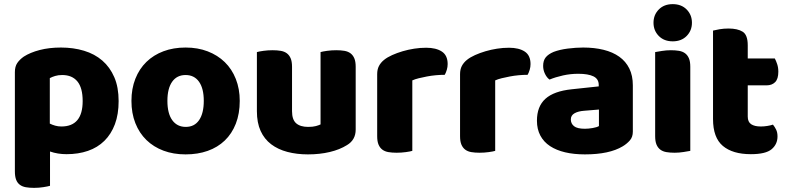

<svg xmlns="http://www.w3.org/2000/svg" viewBox="-20 -731 3816 929"><path d="M275 -501Q335 -501 386.5 -485.5Q438 -470 475 -438Q512 -406 533 -357.5Q554 -309 554 -242Q554 -178 536 -130Q518 -82 485 -49.5Q452 -17 405.5 -1Q359 15 302 15Q259 15 222 2V168Q212 171 190 174.5Q168 178 145 178Q123 178 105.5 175Q88 172 76 163Q64 154 58 138.5Q52 123 52 98V-382Q52 -409 63.5 -426Q75 -443 95 -457Q126 -477 172 -489Q218 -501 275 -501ZM277 -119Q380 -119 380 -242Q380 -306 354.5 -337Q329 -368 281 -368Q262 -368 247 -363.5Q232 -359 221 -353V-133Q233 -127 247 -123Q261 -119 277 -119Z M1140 -243Q1140 -181 1121 -132.5Q1102 -84 1067.5 -51Q1033 -18 985 -1Q937 16 878 16Q819 16 771 -2Q723 -20 688.5 -53.5Q654 -87 635 -135Q616 -183 616 -243Q616 -302 635 -350Q654 -398 688.5 -431.5Q723 -465 771 -483Q819 -501 878 -501Q937 -501 985 -482.5Q1033 -464 1067.5 -430.5Q1102 -397 1121 -349Q1140 -301 1140 -243ZM790 -243Q790 -182 813.5 -149.5Q837 -117 879 -117Q921 -117 943.5 -150Q966 -183 966 -243Q966 -303 943 -335.5Q920 -368 878 -368Q836 -368 813 -335.5Q790 -303 790 -243Z M1223 -479Q1233 -482 1254.5 -485Q1276 -488 1299 -488Q1321 -488 1338.5 -485Q1356 -482 1368 -473Q1380 -464 1386.5 -448.5Q1393 -433 1393 -408V-193Q1393 -152 1413 -134.5Q1433 -117 1471 -117Q1494 -117 1508.5 -121Q1523 -125 1531 -129V-479Q1541 -482 1562.5 -485Q1584 -488 1607 -488Q1629 -488 1646.5 -485Q1664 -482 1676 -473Q1688 -464 1694.5 -448.5Q1701 -433 1701 -408V-104Q1701 -54 1659 -29Q1624 -7 1575.5 4.5Q1527 16 1470 16Q1416 16 1370.5 4Q1325 -8 1292 -33Q1259 -58 1241 -97.5Q1223 -137 1223 -193Z M1975 -1Q1965 2 1943.5 5Q1922 8 1899 8Q1877 8 1859.5 5Q1842 2 1830 -7Q1818 -16 1811.5 -31.5Q1805 -47 1805 -72V-372Q1805 -395 1813.5 -411.5Q1822 -428 1838 -441Q1854 -454 1877.5 -464.5Q1901 -475 1928 -483Q1955 -491 1984 -495.5Q2013 -500 2042 -500Q2090 -500 2118 -481.5Q2146 -463 2146 -421Q2146 -407 2142 -393.5Q2138 -380 2132 -369Q2111 -369 2089 -367Q2067 -365 2046 -361Q2025 -357 2006.5 -352.5Q1988 -348 1975 -342Z M2376 -1Q2366 2 2344.5 5Q2323 8 2300 8Q2278 8 2260.5 5Q2243 2 2231 -7Q2219 -16 2212.5 -31.5Q2206 -47 2206 -72V-372Q2206 -395 2214.5 -411.5Q2223 -428 2239 -441Q2255 -454 2278.5 -464.5Q2302 -475 2329 -483Q2356 -491 2385 -495.5Q2414 -500 2443 -500Q2491 -500 2519 -481.5Q2547 -463 2547 -421Q2547 -407 2543 -393.5Q2539 -380 2533 -369Q2512 -369 2490 -367Q2468 -365 2447 -361Q2426 -357 2407.5 -352.5Q2389 -348 2376 -342Z M2810 -108Q2827 -108 2847.5 -111.5Q2868 -115 2878 -121V-201L2806 -195Q2778 -193 2760 -183Q2742 -173 2742 -153Q2742 -133 2757.5 -120.5Q2773 -108 2810 -108ZM2802 -501Q2856 -501 2900.5 -490Q2945 -479 2976.5 -456.5Q3008 -434 3025 -399.5Q3042 -365 3042 -318V-94Q3042 -68 3027.5 -51.5Q3013 -35 2993 -23Q2928 16 2810 16Q2757 16 2714.5 6Q2672 -4 2641.5 -24Q2611 -44 2594.5 -75Q2578 -106 2578 -147Q2578 -216 2619 -253Q2660 -290 2746 -299L2877 -313V-320Q2877 -349 2851.5 -361.5Q2826 -374 2778 -374Q2740 -374 2704 -366Q2668 -358 2639 -346Q2626 -355 2617 -373.5Q2608 -392 2608 -412Q2608 -438 2620.5 -453.5Q2633 -469 2659 -480Q2688 -491 2727.5 -496Q2767 -501 2802 -501Z M3142 -621Q3142 -659 3167.5 -685Q3193 -711 3235 -711Q3277 -711 3302.5 -685Q3328 -659 3328 -621Q3328 -583 3302.5 -557Q3277 -531 3235 -531Q3193 -531 3167.5 -557Q3142 -583 3142 -621ZM3320 -1Q3309 1 3287.5 4.5Q3266 8 3244 8Q3222 8 3204.5 5Q3187 2 3175 -7Q3163 -16 3156.5 -31.5Q3150 -47 3150 -72V-479Q3161 -481 3182.5 -484.5Q3204 -488 3226 -488Q3248 -488 3265.5 -485Q3283 -482 3295 -473Q3307 -464 3313.5 -448.5Q3320 -433 3320 -408Z M3598 -167Q3598 -141 3614.5 -130Q3631 -119 3661 -119Q3676 -119 3692 -121.5Q3708 -124 3720 -128Q3729 -117 3735.5 -103.5Q3742 -90 3742 -71Q3742 -33 3713.5 -9Q3685 15 3613 15Q3525 15 3477.5 -25Q3430 -65 3430 -155V-583Q3441 -586 3461.5 -589.5Q3482 -593 3505 -593Q3549 -593 3573.5 -577.5Q3598 -562 3598 -512V-448H3729Q3735 -437 3740.5 -420.5Q3746 -404 3746 -384Q3746 -349 3730.5 -333.5Q3715 -318 3689 -318H3598Z"/></svg>

Font: Baloo
Style: Regular
Weight: 400
Designer: Sarang Kulkarni and Ek Type
Foundry: Ek Type
Version: Version 1.443;PS 1.000;hotconv 16.6.51;makeotf.lib2.5.65220;